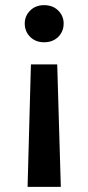

<svg xmlns="http://www.w3.org/2000/svg" viewBox="-20 -549 342 745"><path d="M100 -299H202L216 176H87ZM151 -529Q185 -529 206 -508Q227 -487 227 -458Q227 -427 206 -406Q185 -385 151 -385Q118 -385 97 -406Q76 -427 76 -458Q76 -487 97 -508Q118 -529 151 -529Z"/></svg>

Font: DM Sans 11pt SemiBold
Style: Regular
Weight: 600
Version: Version 4.004;gftools[0.9.30]